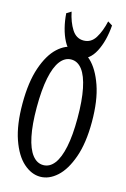

<svg xmlns="http://www.w3.org/2000/svg" viewBox="-121 -805 567 864"><g transform="rotate(15 162.0 -373.0)"><path d="M156.7 4.4Q115.7 4.4 78.6 -28.6Q41.5 -61.5 18.3 -128.2Q-4.9 -194.8 -4.9 -293.5Q-4.9 -393.6 18.3 -461.4Q41.5 -529.3 78.6 -563.5Q115.7 -597.7 156.7 -597.7Q197.8 -597.7 234.4 -563.5Q271 -529.3 294.7 -461.4Q318.4 -393.6 318.4 -293.5Q318.4 -195.3 294.7 -128.4Q271 -61.5 234.4 -28.6Q197.8 4.4 156.7 4.4ZM156.7 -49.8Q186.5 -49.8 207.8 -77.4Q229 -105 240.2 -159.2Q251.5 -213.4 251.5 -293.5Q251.5 -375 240.2 -430.4Q229 -485.8 207.8 -513.7Q186.5 -541.5 156.7 -541.5Q127 -541.5 105.5 -513.7Q84 -485.8 72.8 -430.4Q61.5 -375 61.5 -293.5Q61.5 -213.4 72.8 -159.2Q84 -105 105.5 -77.4Q127 -49.8 156.7 -49.8ZM80.1 -736.8 101.6 -750Q111.3 -703.1 131.8 -670.7Q152.3 -638.2 186.5 -638.2Q221.7 -638.2 241.7 -670.7Q261.7 -703.1 272 -750L293.5 -736.8Q291 -701.7 283 -669.9Q274.9 -638.2 261.7 -612.8Q248.5 -587.4 230.2 -573.2Q211.9 -559.1 186.5 -559.1Q162.6 -559.1 143.8 -573.2Q125 -587.4 111.8 -612.8Q98.6 -638.2 90.6 -669.9Q82.5 -701.7 80.1 -736.8Z"/></g></svg>

Font: Scarab Serif
Style: Condensed
Weight: 400
Designer: John Roberts
Foundry: Scarab
Version: 1.0